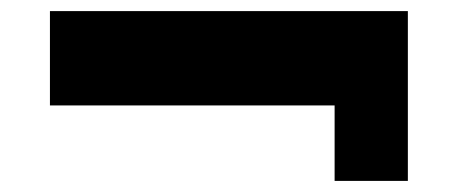

<svg xmlns="http://www.w3.org/2000/svg" viewBox="-20 -424 839 346"><path d="M715 -404V-98H583V-234H70V-404Z"/></svg>

Font: Sarpanch Black
Style: Regular
Weight: 900
Designer: Manushi Parikh (Devanagari and Latin), Jyotish Sonowal (Devanagari)
Foundry: Indian Type Foundry
Version: Version 2.004;PS 1.0;hotconv 1.0.78;makeotf.lib2.5.61930; tt